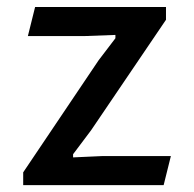

<svg xmlns="http://www.w3.org/2000/svg" viewBox="-20 -538 564 558"><path d="M47.4 -37.1 266.6 -362.8 315.4 -426.8V-436.5L223.6 -433.1H61L82 -517.6H462.4V-480.5L244.6 -159.2L192.4 -89.8V-80.6L278.8 -84.5H476.6L455.6 0H47.4Z"/></svg>

Font: Proza Libre
Style: Medium
Weight: 500
Designer: Jasper de Waard
Foundry: Jasper de Waard
Version: Version 1.000; ttfautohint (v1.4.1.8-43bc)